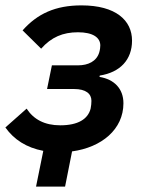

<svg xmlns="http://www.w3.org/2000/svg" viewBox="-27 -554 544 714"><path d="M107 140H215L241 9C351 -6 432 -73 432 -170C432 -224 398 -259 343 -268L344 -273C420 -285 464 -332 464 -403C464 -478 404 -534 276 -534C179 -534 112 -503 57 -441L126 -373C164 -416 207 -434 263 -434C319 -434 346 -414 346 -385C346 -379 345 -369 342 -359C332 -326 301 -311 263 -311H166L148 -223H248C293 -223 313 -205 313 -179C313 -171 312 -159 310 -150C300 -111 263 -88 197 -88C139 -88 98 -110 72 -150L-7 -80C25 -35 71 -5 134 7Z"/></svg>

Font: Braiins Sans SemiBold
Style: Italic
Weight: 600
Italic angle: -11.31°
Designer: Mike Abbink, Paul van der Laan, Pieter van Rosmalen, Jiri Chlebus, Lubos Buracinsky
Foundry: Bold Monday, Sudetype
Version: Version 1.000;hotconv 1.0.109;makeotfexe 2.5.65596